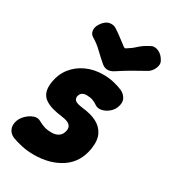

<svg xmlns="http://www.w3.org/2000/svg" viewBox="-213 -873 884 991"><g transform="rotate(30 229.0 -377.5)"><path d="M148 19Q107 19 73 11Q39 3 18 -5Q-6 -15 -16 -36.5Q-26 -58 -16 -88Q-8 -109 10.5 -126.5Q29 -144 51 -151.5Q73 -159 92 -147Q106 -139 124.5 -132.5Q143 -126 171 -126Q197 -126 213.5 -138.5Q230 -151 234 -176Q237 -196 223.5 -208Q210 -220 178 -224Q145 -228 118 -235.5Q91 -243 71.5 -256.5Q52 -270 44 -293.5Q36 -317 42 -354Q50 -404 79.5 -441Q109 -478 154 -498.5Q199 -519 253 -519Q289 -519 319.5 -511.5Q350 -504 370 -495Q393 -484 403.5 -463Q414 -442 402 -411Q394 -391 375.5 -376Q357 -361 335 -356.5Q313 -352 296 -364Q284 -373 268.5 -378.5Q253 -384 232 -384Q215 -384 205 -376.5Q195 -369 192 -354Q190 -340 199.5 -330.5Q209 -321 249 -316Q297 -311 331.5 -293.5Q366 -276 382.5 -243Q399 -210 391 -158Q377 -70 310.5 -25.5Q244 19 148 19ZM474 -729Q481 -717 478 -701.5Q475 -686 465 -671.5Q455 -657 440 -649Q396 -625 364.5 -606.5Q333 -588 298 -565Q278 -551 259 -551Q240 -551 224 -565Q195 -590 168 -616Q141 -642 113 -658Q94 -669 92 -689.5Q90 -710 103 -729L104 -731Q123 -760 147.5 -765Q172 -770 191 -756Q214 -741 233 -726Q252 -711 274 -695Q278 -693 280 -692.5Q282 -692 287 -695Q312 -710 333.5 -730Q355 -750 386 -766Q407 -780 432.5 -769.5Q458 -759 473 -731Z"/></g></svg>

Font: Winky Sans
Style: Bold Italic
Weight: 700
Italic angle: -8.97852°
Designer: Simon Atzbach
Foundry: typofactur
Version: Version 1.205